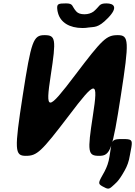

<svg xmlns="http://www.w3.org/2000/svg" viewBox="-20 -918 796 1131"><path d="M422 -475C259 -260 246 -260 279 -475C312 -689 308 -711 242 -711C176 -711 164 -678 114 -356C64 -33 66 0 132 0C198 0 222 -22 385 -236C547 -450 560 -450 527 -236C494 -22 497 0 564 0C630 0 642 -33 692 -356C742 -678 740 -711 674 -711C607 -711 584 -689 422 -475ZM478 -834C456 -834 440 -839 430 -850C401 -881 414 -898 369 -898C324 -898 315 -895 317 -867C318 -858 319 -848 322 -840C337 -786 389 -753 466 -753C479 -753 491 -754 502 -756C534 -761 557 -751 615 -811C678 -875 652 -898 607 -898C561 -898 570 -882 531 -850C517 -840 499 -834 478 -834ZM584 180C615 197 621 198 641 180C662 160 676 155 714 87C729 61 740 31 745 -3L754 -51C761 -95 755 -99 701 -99C647 -99 640 -94 633 -48L625 4C620 39 609 67 596 92C560 157 553 163 584 180Z"/></svg>

Font: Asimov Print
Style: AIt
Weight: 500
Designer: Google
Version: Version 2.000980: 2014